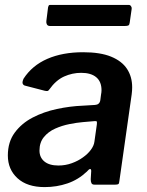

<svg xmlns="http://www.w3.org/2000/svg" viewBox="-20 -753 598 783"><path d="M334 -53Q299 -20 255 -5Q211 10 162 10Q91 10 51.5 -26Q12 -62 12 -119Q12 -174 40 -212Q68 -250 113 -273.5Q158 -297 212 -308.5Q266 -320 317 -322L367 -325Q386 -326 389 -344L392 -367Q393 -372 393.5 -376.5Q394 -381 394 -385Q394 -420 372.5 -438Q351 -456 311 -456Q275 -456 241.5 -441Q208 -426 181 -388Q178 -383 174 -382Q170 -381 162 -383L81 -404Q75 -406 72.5 -412Q70 -418 76 -432Q111 -486 173 -513Q235 -540 319 -540Q389 -540 433 -522Q477 -504 498 -472Q519 -440 519 -397Q519 -390 518.5 -383Q518 -376 517 -368L467 -16Q466 -5 463 -2.5Q460 0 450 0H365Q356 0 353 -6Q350 -12 350 -22L352 -56Q351 -73 334 -53ZM375 -246Q376 -255 374.5 -257.5Q373 -260 365 -259L318 -255Q294 -253 263.5 -247Q233 -241 205 -228.5Q177 -216 159 -194Q141 -172 141 -139Q141 -111 161 -94.5Q181 -78 218 -78Q247 -78 273 -87.5Q299 -97 318 -111Q338 -125 350.5 -142Q363 -159 365 -175ZM517 -717 509 -661Q508 -652 504 -649.5Q500 -647 489 -647H184Q175 -647 171.5 -653Q168 -659 169 -667L176 -723Q178 -730 179.5 -731.5Q181 -733 186 -733H505Q511 -733 514.5 -727.5Q518 -722 517 -717Z"/></svg>

Font: Libre Franklin Thin SemiBold
Style: Italic
Weight: 600
Italic angle: -8°
Version: Version 3.000